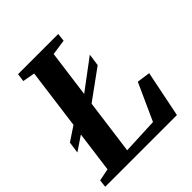

<svg xmlns="http://www.w3.org/2000/svg" viewBox="-204 -877 1010 1010"><g transform="rotate(-45 301.0 -371.5)"><path d="M-2 0 3 -42.5 71.5 -56.5 155 -685.5 86.5 -698 92.5 -743H391.5L386.5 -698L300 -685.5L215.5 -54L416.5 -63L510 -269.5L584 -259L531.5 0ZM22 -231 31 -295.5 159.5 -381 209.5 -382 432 -548.5 422.5 -480.5 214 -329 165 -327.5Z"/></g></svg>

Font: Merriweather 36pt
Style: Bold Italic
Weight: 700
Italic angle: -7.8°
Version: Version 2.101